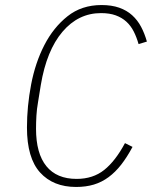

<svg xmlns="http://www.w3.org/2000/svg" viewBox="-20 -730 640 762"><path d="M282 12Q191 12 139 -45.5Q87 -103 87 -224Q87 -308 103.5 -394.5Q120 -481 156 -551Q192 -621 248 -665.5Q304 -710 383 -710Q423 -710 453 -699.5Q483 -689 504.5 -669.5Q526 -650 540 -623.5Q554 -597 563 -565L530 -555Q522 -583 510.5 -605.5Q499 -628 481.5 -644Q464 -660 439.5 -669Q415 -678 381 -678Q291 -678 228 -604Q165 -530 142 -393L131 -325Q126 -297 124.5 -270.5Q123 -244 123 -219Q123 -121 164 -70.5Q205 -20 284 -20Q349 -20 393.5 -55.5Q438 -91 476 -162L506 -147Q484 -106 461 -76.5Q438 -47 411 -27Q384 -7 352.5 2.5Q321 12 282 12Z"/></svg>

Font: IBM Plex Mono ExtraLight
Style: Italic
Weight: 200
Italic angle: -9°
Monospace: yes
Designer: Mike Abbink, Paul van der Laan, Pieter van Rosmalen
Foundry: Bold Monday
Version: Version 2.3